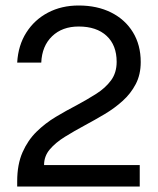

<svg xmlns="http://www.w3.org/2000/svg" viewBox="-20 -678 574 698"><path d="M140.2 -78Q140.2 -110.5 161.2 -135.1Q182.1 -159.7 216 -180.7Q249.9 -201.7 289 -222.7Q324.4 -241.7 360.1 -262.9Q395.9 -284.1 425.6 -310.9Q455.4 -337.6 473.5 -372.3Q491.6 -406.9 491.6 -452.5Q491.6 -514.4 463.3 -560.7Q435 -607 384.2 -632.5Q333.4 -658 266 -658Q203.7 -658 154.6 -632.2Q105.4 -606.4 75.8 -559.8Q46.1 -513.3 42.5 -450.5H130Q132.6 -510.8 169.4 -546.2Q206.2 -581.6 266.1 -581.6Q330.9 -581.6 367.5 -547.7Q404.1 -513.8 404.1 -453.1Q404.1 -413.5 383.6 -385.7Q363 -357.9 329.8 -336.9Q296.6 -315.9 259.5 -295.9Q221.1 -276 182.8 -253.1Q144.5 -230.1 112.8 -199.1Q81.1 -168 61.8 -124.1Q42.5 -80.1 42.5 -18.6V0H488V-78Z"/></svg>

Font: Overused Grotesk Light
Style: Regular
Weight: 300
Designer: RandomMaerks
Version: Version 0.005